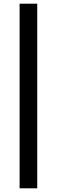

<svg xmlns="http://www.w3.org/2000/svg" viewBox="-20 -770 308 1040"><path d="M86.2 250V-750H181.7V250Z"/></svg>

Font: Mada
Style: Regular
Weight: 400
Designer: Khaled Hosny
Version: Version 1.5